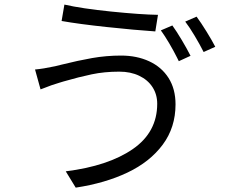

<svg xmlns="http://www.w3.org/2000/svg" viewBox="-20 -786 1017 850"><path d="M508.2 -468.8Q442.4 -468.8 386.2 -457Q330.1 -445.3 260.6 -425.2Q251.8 -422.6 241.6 -419.4Q206.9 -409.2 172.9 -395.3L159.5 -390.3L135.1 -478.3Q170.5 -481.3 224.1 -492.8Q240.1 -496.6 252.6 -499.8Q325.2 -517.9 387.9 -529Q450.7 -540 515.9 -540Q585.7 -540 640.6 -514.6Q695.4 -489.3 726.3 -440.7Q757.1 -392.1 757.1 -324Q757.1 -221.8 700.4 -145.6Q643.7 -69.3 544.6 -22.2Q445.6 24.9 315.2 44.7L271.1 -27.5Q458.9 -51 567.4 -125.7Q676 -200.4 676 -326.8Q676 -367.9 655.2 -400.2Q634.3 -432.5 596.2 -450.6Q558.1 -468.8 508.2 -468.8ZM679.4 -720.3 667.6 -646.9Q576.2 -653.1 453.2 -666.3Q330.2 -679.4 252.7 -693.1L265.1 -765.7Q341.2 -748.2 471.6 -734.9Q602.1 -721.6 679.4 -720.3ZM823.5 -538.9 771.6 -515.1 763.8 -530.8Q749.4 -559.8 729.5 -593.7Q709.6 -627.6 692.1 -651.5L743 -673.3Q761.5 -647.7 784.7 -608.8Q807.9 -569.8 823.5 -538.9ZM933 -578.9 881.5 -555.7Q864.3 -589.8 842 -627.1Q819.8 -664.4 800 -690.4L850.3 -712.3Q869.8 -685.9 894.2 -646.4Q918.7 -606.8 933 -578.9Z"/></svg>

Font: Min Sans VF VF
Style: Regular
Weight: 400
Designer: Jinseong-Kim, NotoSansCJK, Nunito
Foundry: Jinseong-Kim
Version: Version 1.420;Glyphs 3.1.2 (3151)